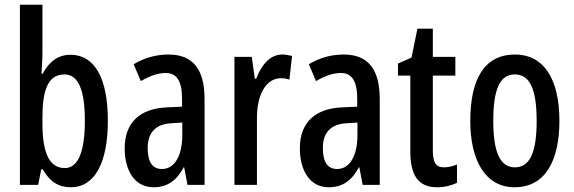

<svg xmlns="http://www.w3.org/2000/svg" viewBox="-20 -873 2420 810"><path d="M159 -644V-853H64V-93H141L154 -159H160C191 -105 228 -83 279 -83C379 -83 435 -185 435 -364C435 -544 379 -642 277 -642C228 -642 189 -616 160 -562H155C157 -594 159 -623 159 -644ZM252 -559C310 -559 338 -494 338 -365C338 -228 308 -164 253 -164C189 -164 159 -226 159 -353V-374C159 -482 177 -559 252 -559Z M691 -643C639 -643 588 -629 544 -602L574 -531C615 -554 647 -565 679 -565C727 -565 748 -529 748 -456V-423L684 -420C570 -415 506 -356 506 -247C506 -161 543 -83 628 -83C686 -83 725 -111 755 -167H757L771 -93H843V-455C843 -577 797 -643 691 -643ZM704 -353 749 -356V-303C749 -213 715 -160 663 -160C625 -160 603 -187 603 -248C603 -313 636 -350 704 -353Z M1170 -643C1120 -643 1083 -600 1061 -541H1055L1042 -633H969V-93H1064V-373C1063 -472 1102 -543 1165 -543C1177 -543 1191 -541 1201 -537L1212 -637C1196 -641 1183 -643 1170 -643Z M1430 -643C1378 -643 1327 -629 1283 -602L1313 -531C1354 -554 1386 -565 1418 -565C1466 -565 1487 -529 1487 -456V-423L1423 -420C1309 -415 1245 -356 1245 -247C1245 -161 1282 -83 1367 -83C1425 -83 1464 -111 1494 -167H1496L1510 -93H1582V-455C1582 -577 1536 -643 1430 -643ZM1443 -353 1488 -356V-303C1488 -213 1454 -160 1402 -160C1364 -160 1342 -187 1342 -248C1342 -313 1375 -350 1443 -353Z M1853 -167C1816 -167 1806 -191 1806 -241V-554H1901V-633H1806V-752H1741L1716 -630L1659 -605V-554H1711V-235C1711 -133 1745 -83 1823 -83C1855 -83 1884 -90 1908 -102V-179C1888 -171 1870 -167 1853 -167Z M2340 -363C2340 -546 2270 -643 2153 -643C2022 -643 1964 -537 1964 -363C1964 -200 2025 -83 2151 -83C2284 -83 2340 -201 2340 -363ZM2061 -363C2061 -495 2088 -559 2152 -559C2216 -559 2244 -495 2244 -363C2244 -231 2216 -167 2152 -167C2089 -167 2061 -233 2061 -363Z"/></svg>

Font: Noto Sans Kannada UI ExtraCondensed Medium
Style: Regular
Weight: 500
Width: 2
Designer: Jelle Bosma - Monotype Design Team
Foundry: Monotype Imaging Inc.
Version: Version 2.005